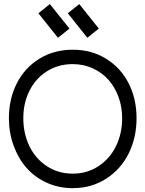

<svg xmlns="http://www.w3.org/2000/svg" viewBox="-20 -928 725 957"><path d="M326.2 -785.6 269 -739.7 171.4 -861.8 228.5 -907.7ZM472.7 -785.6 415.5 -739.7 317.9 -861.8 375 -907.7ZM588.9 -338.9Q588.9 -394.5 571 -443.8Q553.2 -493.2 521.2 -529.5Q489.3 -565.9 442.9 -587.2Q396.5 -608.4 342.3 -608.4Q270 -608.4 213.4 -572.3Q156.7 -536.1 126.5 -474.9Q96.2 -413.6 96.2 -338.9Q96.2 -263.2 126.2 -200.4Q156.2 -137.7 213.1 -100.1Q270 -62.5 342.3 -62.5Q414.6 -62.5 471.7 -100.3Q528.8 -138.2 558.8 -200.9Q588.9 -263.7 588.9 -338.9ZM660.6 -338.9Q660.6 -242.7 621.6 -163.6Q582.5 -84.5 509.3 -37.4Q436 9.8 342.3 9.8Q272 9.8 211.9 -17.8Q151.9 -45.4 111.1 -92.5Q70.3 -139.6 47.4 -203.4Q24.4 -267.1 24.4 -338.9Q24.4 -434.6 63.5 -512Q102.5 -589.4 175.5 -634.8Q248.5 -680.2 342.3 -680.2Q436.5 -680.2 509.5 -634.8Q582.5 -589.4 621.6 -512Q660.6 -434.6 660.6 -338.9Z"/></svg>

Font: Eligible
Style: Regular
Weight: 500
Version: Version 1.1